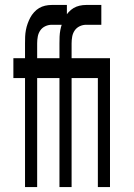

<svg xmlns="http://www.w3.org/2000/svg" viewBox="-20 -755 540 775"><path d="M81 0V-440H34V-520H81V-580Q81 -594 81.5 -607Q82 -620 84.5 -633.5Q87 -647 91.5 -659.5Q96 -672 102 -683.5Q108 -695 117.5 -705.5Q127 -716 138 -722.5Q149 -729 162 -732Q175 -735 189 -735H250V-655H189Q175 -655 162.5 -649Q150 -643 142.5 -632Q135 -621 132.5 -607.5Q130 -594 130 -580V-520H228V-440H130V0ZM220 0V-440H173V-520H220V-580Q220 -594 220.5 -607Q221 -620 223.5 -633.5Q226 -647 230.5 -659.5Q235 -672 241 -683.5Q247 -695 256.5 -705.5Q266 -716 277 -722.5Q288 -729 301 -732Q314 -735 328 -735H389V-655H328Q314 -655 301.5 -649Q289 -643 281.5 -632Q274 -621 271.5 -607.5Q269 -594 269 -580V-520H367V-440H269V0ZM375 0V-440H321V-520H424V0Z"/></svg>

Font: Iosevka SS10 Medium
Style: Regular
Weight: 500
Monospace: yes
Designer: Belleve Invis
Foundry: Belleve Invis
Version: Version 28.0.6; ttfautohint (v1.8.4)